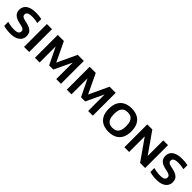

<svg xmlns="http://www.w3.org/2000/svg" viewBox="387 -2064 3533 3533"><g transform="rotate(45 2153.5 -297.0)"><path d="M220.5 7.5Q175 7.5 129.5 1.2Q84 -5 46.5 -16.5V-120Q75 -111.5 105.2 -106Q135.5 -100.5 165 -97.5Q194.5 -94.5 219.5 -94.5Q265 -94.5 292.2 -103Q319.5 -111.5 331.2 -127.8Q343 -144 343 -167Q343 -186.5 334.8 -200.2Q326.5 -214 305.2 -224.2Q284 -234.5 245.5 -243L205.5 -251.5Q115 -271 73 -312.5Q31 -354 31 -422Q31 -475 58.8 -515.8Q86.5 -556.5 144.8 -579.5Q203 -602.5 295 -602.5Q333.5 -602.5 371.5 -598.2Q409.5 -594 440 -586.5V-483Q406.5 -491.5 370.5 -496Q334.5 -500.5 298 -500.5Q245.5 -500.5 215.8 -491.8Q186 -483 173.5 -467Q161 -451 161 -429.5Q161 -400.5 179 -384Q197 -367.5 252 -355L291.5 -346.5Q355 -333 395 -310.8Q435 -288.5 453.8 -255Q472.5 -221.5 472.5 -174.5Q472.5 -120.5 444.2 -79.5Q416 -38.5 360 -15.5Q304 7.5 220.5 7.5Z M578 0V-595H711V0Z M861 0V-595H1019.5L1210 -196.5H1193.5L1379.5 -595H1538.5V0H1416V-483H1441L1253.5 -86H1145.5L952 -482.5H983.5V0Z M1690.5 0V-595H1849L2039.5 -196.5H2023L2209 -595H2368V0H2245.5V-483H2270.5L2083 -86H1975L1781.5 -482.5H1813V0Z M2779.5 7.5Q2690.5 7.5 2624.2 -25.5Q2558 -58.5 2521.5 -126.2Q2485 -194 2485 -297Q2485 -400.5 2521.5 -468.2Q2558 -536 2624.5 -569.2Q2691 -602.5 2779.5 -602.5Q2869 -602.5 2935.2 -569.2Q3001.5 -536 3038 -468.2Q3074.5 -400.5 3074.5 -297Q3074.5 -194 3038 -126.5Q3001.5 -59 2935 -25.8Q2868.5 7.5 2779.5 7.5ZM2779.5 -95Q2829.5 -95 2865.2 -115Q2901 -135 2920 -179.2Q2939 -223.5 2939 -295Q2939 -369 2919.8 -414.2Q2900.5 -459.5 2864.8 -479.8Q2829 -500 2779.5 -500Q2730.5 -500 2695 -480Q2659.5 -460 2640.2 -416Q2621 -372 2621 -300Q2621 -225.5 2640 -180.5Q2659 -135.5 2694.5 -115.2Q2730 -95 2779.5 -95Z M3189.5 0V-595H3321L3627 -159H3606V-595H3729.5V0H3598L3292 -436H3312.5V0Z M4023.5 7.5Q3978 7.5 3932.5 1.2Q3887 -5 3849.5 -16.5V-120Q3878 -111.5 3908.2 -106Q3938.5 -100.5 3968 -97.5Q3997.5 -94.5 4022.5 -94.5Q4068 -94.5 4095.2 -103Q4122.5 -111.5 4134.2 -127.8Q4146 -144 4146 -167Q4146 -186.5 4137.8 -200.2Q4129.5 -214 4108.2 -224.2Q4087 -234.5 4048.5 -243L4008.5 -251.5Q3918 -271 3876 -312.5Q3834 -354 3834 -422Q3834 -475 3861.8 -515.8Q3889.5 -556.5 3947.8 -579.5Q4006 -602.5 4098 -602.5Q4136.5 -602.5 4174.5 -598.2Q4212.5 -594 4243 -586.5V-483Q4209.5 -491.5 4173.5 -496Q4137.5 -500.5 4101 -500.5Q4048.5 -500.5 4018.8 -491.8Q3989 -483 3976.5 -467Q3964 -451 3964 -429.5Q3964 -400.5 3982 -384Q4000 -367.5 4055 -355L4094.5 -346.5Q4158 -333 4198 -310.8Q4238 -288.5 4256.8 -255Q4275.5 -221.5 4275.5 -174.5Q4275.5 -120.5 4247.2 -79.5Q4219 -38.5 4163 -15.5Q4107 7.5 4023.5 7.5Z"/></g></svg>

Font: Encode Sans SC SemiBold
Style: Regular
Weight: 600
Version: Version 3.002